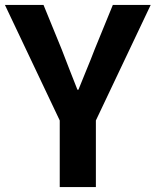

<svg xmlns="http://www.w3.org/2000/svg" viewBox="-26 -761 633 781"><path d="M217 0V-271L-6 -741H151L225 -560Q241 -518 256.5 -478.5Q272 -439 289 -396H293Q310 -439 326.5 -478.5Q343 -518 359 -560L433 -741H587L364 -271V0Z"/></svg>

Font: Noto Sans KR Thin
Style: Bold
Weight: 700
Version: Version 2.004-H2;hotconv 1.0.118;makeotfexe 2.5.65603